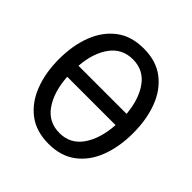

<svg xmlns="http://www.w3.org/2000/svg" viewBox="-188 -862 1025 1025"><g transform="rotate(45 325.0 -349.0)"><path d="M326 11Q232 11 170 -36Q108 -83 76.5 -164.5Q45 -246 45 -349Q45 -452 76.5 -533.5Q108 -615 170 -662Q232 -709 326 -709Q419 -709 481 -662Q543 -615 574 -533.5Q605 -452 605 -349Q605 -246 574 -164.5Q543 -83 481 -36Q419 11 326 11ZM326 -627Q245 -627 198.5 -563.5Q152 -500 144 -397H507Q498 -500 452 -563.5Q406 -627 326 -627ZM326 -71Q408 -71 454.5 -138Q501 -205 508 -313H143Q150 -205 196.5 -138Q243 -71 326 -71Z"/></g></svg>

Font: Syne Medium
Style: Regular
Weight: 500
Designer: Lucas Descroix
Foundry: Bonjour Monde
Version: Version 2.200; ttfautohint (v1.8.4)